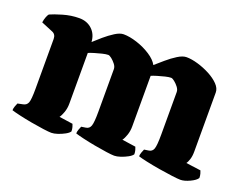

<svg xmlns="http://www.w3.org/2000/svg" viewBox="-85 -659 1037 818"><g transform="rotate(20 433.5 -250.0)"><path d="M205 0Q194 0 168 -3.5Q142 -7 111.5 -12.5Q81 -18 55 -24Q29 -30 17 -34Q17 -42 20.5 -52Q24 -62 27 -68L51 -73Q67 -76 72.5 -90.5Q78 -105 78 -153V-379Q78 -400 61 -407L8 -429Q10 -443 14.5 -454.5Q19 -466 23 -470Q40 -478 77 -489Q114 -500 151 -500Q186 -500 209 -478.5Q232 -457 234 -422Q249 -436 270 -454Q291 -472 313 -486Q335 -500 352 -500Q379 -500 413 -489Q447 -478 475.5 -459.5Q504 -441 515 -420Q531 -434 553 -453Q575 -472 597.5 -486Q620 -500 637 -500Q660 -500 689 -491.5Q718 -483 744.5 -469Q771 -455 788 -437.5Q805 -420 805 -401V-133Q805 -112 800 -97Q795 -82 790 -76L857 -67Q859 -63 861.5 -54Q864 -45 864 -35Q857 -23 832.5 -11.5Q808 0 790 0Q779 0 751.5 -3.5Q724 -7 691 -12.5Q658 -18 630.5 -24Q603 -30 591 -34Q591 -42 594.5 -52Q598 -62 601 -68L621 -71Q637 -73 642.5 -88.5Q648 -104 648 -153V-346Q648 -357 639.5 -368Q631 -379 621 -387Q611 -395 605 -395Q595 -395 578.5 -391Q562 -387 545.5 -382Q529 -377 520 -373V-143Q520 -122 513.5 -103.5Q507 -85 500 -76L562 -67Q564 -63 566.5 -54Q569 -45 569 -35Q564 -27 549.5 -19Q535 -11 518.5 -5.5Q502 0 490 0Q479 0 454 -3.5Q429 -7 399 -12.5Q369 -18 343.5 -24Q318 -30 306 -34Q306 -42 309.5 -52Q313 -62 316 -68L336 -71Q352 -73 357.5 -89Q363 -105 363 -153V-346Q363 -357 354.5 -368Q346 -379 336 -387Q326 -395 320 -395Q310 -395 293.5 -391Q277 -387 260.5 -382Q244 -377 235 -373V-143Q235 -122 228.5 -103.5Q222 -85 215 -76L277 -67Q279 -63 281.5 -54Q284 -45 284 -35Q279 -27 264.5 -19Q250 -11 233.5 -5.5Q217 0 205 0Z"/></g></svg>

Font: Texturina 72pt Black
Style: Regular
Weight: 900
Designer: Guillermo Torres Carreño
Foundry: Omnibus-Type
Version: Version 1.002; ttfautohint (v1.8.3)